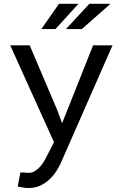

<svg xmlns="http://www.w3.org/2000/svg" viewBox="-20 -764 640 998"><path d="M127.4 213.4Q163.1 213.4 190.4 200.2Q217.8 187 238.3 167.5Q258.8 147.9 273.2 125Q287.6 102.1 296.9 81.5L564.9 -528.3H463.9L327.6 -185.5L302.7 -123.5L279.3 -187.5L134.3 -528.3H33.2L260.7 -24.9L224.6 45.4Q219.7 55.2 211.2 70.3Q202.6 85.4 190.9 99.6Q178.7 113.8 163.3 124Q147.9 134.3 129.4 134.3Q122.6 134.3 110.6 133.5Q98.6 132.8 86.4 131.8L71.8 205.6Q80.6 207.5 97.7 210.4Q114.7 213.4 127.4 213.4ZM444.3 -744.1 322.8 -612.8H405.3L554.2 -744.1ZM286.6 -744.1 194.8 -612.8H268.1L387.7 -744.1Z"/></svg>

Font: Roboto Mono
Style: Regular
Weight: 400
Monospace: yes
Designer: Google
Version: Version 3.000